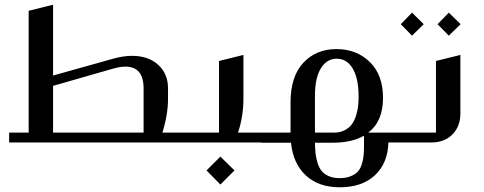

<svg xmlns="http://www.w3.org/2000/svg" viewBox="-20 -607 2062 818"><path d="M751 0H19V-42H102.1V-561L206.1 -586.9V-285.2L459 -356Q503.9 -369.1 542 -369.1Q612.3 -369.1 654.1 -330.8Q695.8 -292.5 695.8 -231V-186Q695.8 -118.7 671.9 -42H751Q761.2 -42 761.2 -32.2V-9.8Q761.2 0 751 0ZM206.1 -42H591.8V-230Q591.8 -323.2 514.2 -323.2Q488.3 -323.2 449.2 -311L206.1 -241.2Z M994.1 -42H1096.2Q1106 -42 1106 -32.2V-9.8Q1106 0 1096.2 0H752Q742.2 0 742.2 -9.8V-32.2Q742.2 -42 752 -42H913.1V-347.2L1017.1 -373V-186Q1017.1 -111.8 994.1 -42ZM918.9 60.1 979 119.1 918.9 179.2 859.9 119.1Z M1548.8 -42H1675.8Q1685.5 -42 1685.5 -32.2V-9.8Q1685.5 0 1675.8 0H1634.8Q1632.3 87.9 1577.6 139.4Q1522.9 190.9 1427.7 190.9Q1337.4 190.9 1283.2 140.6Q1229 90.3 1219.7 1H1095.7Q1091.3 1 1088.6 -2.2Q1085.9 -5.4 1085.9 -9.8V-32.2Q1085.9 -42 1095.7 -42H1217.8V-169.9Q1217.8 -281.7 1272.5 -339.8Q1327.1 -397.9 1413.6 -397.9Q1499 -397.9 1555.4 -343Q1611.8 -288.1 1611.8 -189.9Q1611.8 -89.4 1548.8 -42ZM1321.8 -199.2V-42H1402.8Q1429.2 -42 1449 -52.5Q1468.8 -63 1479.7 -78.4Q1490.7 -93.8 1497.3 -115.7Q1503.9 -137.7 1505.9 -156.2Q1507.8 -174.8 1507.8 -195.8Q1507.8 -272.5 1482.9 -314.7Q1458 -356.9 1414.6 -356.9Q1372.1 -356.9 1346.9 -315.7Q1321.8 -274.4 1321.8 -199.2ZM1397.5 1H1321.8Q1322.3 27.3 1324.5 47.4Q1326.7 67.4 1333.3 88.1Q1339.8 108.9 1350.8 122.1Q1361.8 135.3 1381.1 143.6Q1400.4 151.9 1426.8 151.9Q1454.1 151.9 1473.6 144Q1493.2 136.2 1504.2 124.5Q1515.1 112.8 1521.2 93.3Q1527.3 73.7 1529.1 55.9Q1530.8 38.1 1530.8 13.2V-28.8Q1478.5 1 1397.5 1Z M1735.4 -553.2 1785.2 -503.9 1735.4 -455.1 1687.5 -503.9ZM1892.1 -553.2 1942.4 -503.9 1892.1 -455.1 1844.2 -503.9ZM1941.4 -373V-124Q1941.4 -68.4 1907.5 -34.2Q1873.5 0 1817.4 0H1677.2Q1666.5 0 1666.5 -9.8V-32.2Q1666.5 -42 1677.2 -42H1837.4V-347.2Z"/></svg>

Font: Wesal
Style: Regular
Weight: 400
Designer: Ahmed zaza
Foundry: Ahmed zaza
Version: Version 2.01